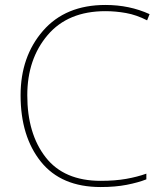

<svg xmlns="http://www.w3.org/2000/svg" viewBox="-20 -744 654 774"><path d="M405 -699Q446 -699 488 -691.5Q530 -684 573 -662L583 -687Q502 -724 405 -724Q244 -724 153.5 -620Q63 -516 63 -360Q63 -194 145 -92Q227 10 386 10Q445 10 491 1Q537 -8 570 -21V-44Q534 -31 489 -23Q444 -15 386 -15Q238 -15 164 -110Q90 -205 90 -360Q90 -506 172 -602.5Q254 -699 405 -699Z"/></svg>

Font: Noto Sans UI Thin
Style: Regular
Weight: 250
Designer: Monotype Design Team
Foundry: Monotype Imaging Inc.
Version: Version 1.901